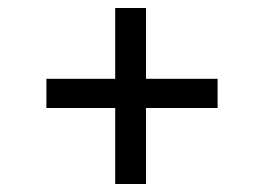

<svg xmlns="http://www.w3.org/2000/svg" viewBox="-20 -541 660 480"><path d="M268 -81V-271H96V-344H268V-521H345V-344H524V-271H345V-81Z"/></svg>

Font: Literata Variable Black
Style: Regular
Weight: 900
Designer: Latin by Veronika Burian and Jose Scaglione. Greek by Irene Vlachou. Cyrillic by Vera Evstafieva.
Foundry: TypeTogether
Version: Version 3.021